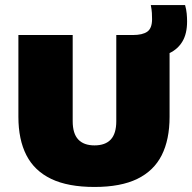

<svg xmlns="http://www.w3.org/2000/svg" viewBox="-20 -734 762 762"><path d="M355 8Q250 8 183.2 -24Q116.5 -56 84.8 -118Q53 -180 53 -270.5V-595H268.5V-253Q268.5 -204 290.5 -180.5Q312.5 -157 355 -157Q398 -157 419.8 -180.5Q441.5 -204 441.5 -253V-595H507Q546 -595 564.8 -608.5Q583.5 -622 583.5 -658Q583.5 -669 582.8 -682.5Q582 -696 578.5 -714H714.5Q719.5 -696.5 721 -680.2Q722.5 -664 722.5 -649Q722.5 -600.5 704.2 -569.8Q686 -539 653 -523.5V-270.5Q653 -180 621.8 -118Q590.5 -56 524.8 -24Q459 8 355 8Z"/></svg>

Font: Encode Sans SC Condensed Thin Black
Style: Regular
Weight: 900
Version: Version 3.002